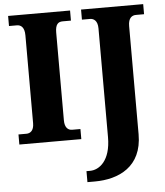

<svg xmlns="http://www.w3.org/2000/svg" viewBox="-62 -768 912 1062"><g transform="rotate(-5 394.5 -237.0)"><path d="M23 0H367V-56H321C299 -56 280 -71 280 -112V-599C280 -645 296 -658 321 -658H367V-714H23V-658H67C88 -658 109 -645 109 -599V-111C109 -69 88 -56 67 -56H23ZM380 240H421C553 240 685 182 685 1V-600C685 -645 706 -658 728 -658H773V-714H428V-658H473C493 -658 515 -645 515 -602V2C515 133 451 179 400 179H380Z"/></g></svg>

Font: Noto Serif Tamil SemiCondensed ExtraBold
Style: Regular
Weight: 800
Width: 4
Designer: Indian Type Foundry, Tom Grace, and the Monotype Design Team
Foundry: Monotype Imaging Inc.
Version: Version 2.004